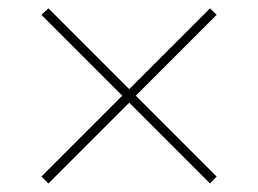

<svg xmlns="http://www.w3.org/2000/svg" viewBox="-20 -512 614 457"><path d="M480 -75.2 287.6 -267.6 95.2 -75.2 78.6 -91.8 271 -284.2 78.6 -476.6 95.2 -492.2 287.6 -299.8 480 -492.2 495.6 -476.6 303.2 -284.2 495.6 -91.8Z"/></svg>

Font: Inter Display Thin
Style: Regular
Weight: 100
Designer: Rasmus Andersson
Foundry: rsms
Version: Version 4.000;git-a52131595